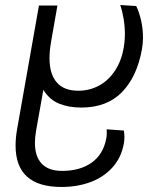

<svg xmlns="http://www.w3.org/2000/svg" viewBox="-20 -572 640 764"><path d="M42 7.5Q42 -25 48.5 -60.5L135 -550H208.5L183 -404.5Q177 -369.5 177 -340.5Q177 -277.5 205.8 -244.2Q234.5 -211 291 -211Q337 -211 374.8 -231.8Q412.5 -252.5 438 -291.5Q463.5 -330.5 472.5 -383Q477 -408.5 477 -435.5Q477 -466 472 -496.5Q467 -527 458.5 -552L522 -548Q534 -524 541.5 -490.5Q549 -457 549 -422.5Q549 -401 545 -377Q525.5 -267 465.5 -205.5Q405.5 -144 303.5 -144Q253 -144 214.8 -159.8Q176.5 -175.5 152.5 -214.5L123.5 -51.5Q119 -25.5 119 -3Q119 50.5 146 79.2Q173 108 227 108Q299 108 345.2 74.8Q391.5 41.5 403 -22Q406 -37.5 404.5 -57.5L473 -52.5Q475 -40.5 475 -26Q475 -12.5 473 -2Q463 55 427.5 94.2Q392 133.5 339.5 152.8Q287 172 224.5 172Q42 172 42 7.5Z"/></svg>

Font: JuliaMono Light
Style: Italic
Weight: 300
Italic angle: -9°
Monospace: yes
Designer: cormullion
Foundry: corm
Version: Version 0.054; ttfautohint (v1.8.4)